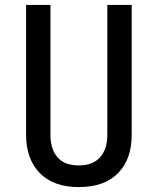

<svg xmlns="http://www.w3.org/2000/svg" viewBox="-20 -750 640 780"><path d="M300 10Q197 10 141.5 -47Q86 -104 86 -202V-730H185V-202Q185 -144 213.5 -111Q242 -78 300 -78Q357 -78 386.5 -111Q416 -144 416 -202V-730H515V-202Q515 -103 459.5 -46.5Q404 10 300 10Z"/></svg>

Font: JetBrains Mono NL Medium
Style: Regular
Weight: 500
Monospace: yes
Designer: Philipp Nurullin, Konstantin Bulenkov
Foundry: JetBrains
Version: Version 2.305; ttfautohint (v1.8.4.7-5d5b)